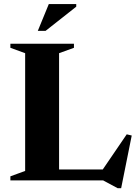

<svg xmlns="http://www.w3.org/2000/svg" viewBox="-20 -904 689 962"><path d="M587 39H569.5L497 0H185.5V-55H537.5L481 -34.5L615 -231L640 -225ZM276 -637.5V0H32V-20.5L106 -47.5V-637.5L32 -664.5V-685H350.5V-664.5ZM169.5 -749.5 224.5 -883.5H362V-870.5L208.5 -749.5Z"/></svg>

Font: Newsreader 36pt
Style: Bold
Weight: 700
Designer: Hugues Gentile
Foundry: Production Type
Version: Version 1.003